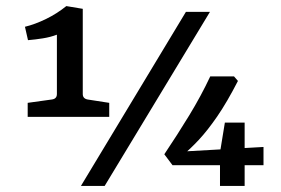

<svg xmlns="http://www.w3.org/2000/svg" viewBox="-20 -611 922 631"><path d="M252 -302Q252 -287 268 -284L339 -273V-227H71V-273L150 -284Q167 -286 167 -302V-497Q146 -489 121 -485Q96 -481 72 -479L62 -523Q95 -531 131 -548.5Q167 -566 198 -591L252 -582ZM246 0 591 -572H670L324 0ZM520 -104Q563 -168 602 -232Q641 -296 671 -360H749L762 -345Q726 -275 694 -228.5Q662 -182 633 -151Q604 -120 578 -99L562 -112L846 -128V-68H547ZM703 -110 719 -208H784V0H703Z"/></svg>

Font: Yrsa SemiBold
Style: Regular
Weight: 600
Version: Version 2.004